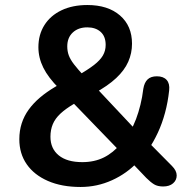

<svg xmlns="http://www.w3.org/2000/svg" viewBox="-20 -735 766 765"><path d="M301 10Q226 10 171 -14Q116 -38 86.5 -80.5Q57 -123 57 -180Q57 -214 66.5 -243.5Q76 -273 94.5 -298.5Q113 -324 139.5 -346.5Q166 -369 200 -389L234 -409L216 -382Q172 -426 152.5 -465.5Q133 -505 133 -547Q133 -597 157 -635Q181 -673 225 -694Q269 -715 328 -715Q410 -715 458 -673.5Q506 -632 506 -561Q506 -523 491 -489Q476 -455 443 -424Q410 -393 355 -363L356 -393L526 -212H499Q512 -234 522 -260.5Q532 -287 539.5 -317.5Q547 -348 551 -381Q555 -406 568 -418.5Q581 -431 605 -431Q631 -431 644 -416.5Q657 -402 654 -375Q649 -328 637.5 -285.5Q626 -243 609 -206.5Q592 -170 571 -139L570 -170L665 -74Q684 -55 684 -36Q684 -17 669.5 -4.5Q655 8 630 8Q608 8 594 -0.5Q580 -9 563 -26L501 -91H530Q486 -44 426.5 -17Q367 10 301 10ZM308 -89Q356 -89 393.5 -107.5Q431 -126 462 -163L459 -131L253 -344L305 -339L276 -322Q242 -302 221 -282.5Q200 -263 190.5 -240.5Q181 -218 181 -190Q181 -143 214 -116Q247 -89 308 -89ZM328 -626Q292 -626 270 -605.5Q248 -585 248 -550Q248 -531 254 -514.5Q260 -498 275 -478.5Q290 -459 316 -431L288 -433Q330 -457 354.5 -476Q379 -495 390 -514Q401 -533 401 -556Q401 -590 381 -608Q361 -626 328 -626Z"/></svg>

Font: Nunito ExtraLight
Style: Regular
Weight: 200
Designer: Vernon Adams
Foundry: Vernon Adams
Version: Version 3.602